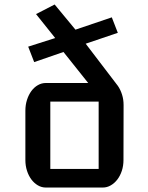

<svg xmlns="http://www.w3.org/2000/svg" viewBox="-20 -841 663 861"><path d="M93.8 -344.7Q93.8 -370.6 101.1 -393.3Q108.4 -416 120.8 -432.9Q133.3 -449.7 149.9 -459.2Q166.5 -468.8 185.5 -468.8H375.5L264.6 -607.9L133.3 -562.5L106.4 -631.8L227.5 -670.4L141.6 -777.8L225.1 -820.8L318.4 -708L481.4 -763.2L508.3 -693.8L364.3 -645L508.8 -455.6Q520.5 -438.5 527.3 -416.7Q534.2 -395 534.2 -370.1L533.7 -123Q533.7 -97.7 526.4 -75.2Q519 -52.7 506.3 -36.1Q493.7 -19.5 476.8 -9.8Q460 0 440.9 0H185.5Q166.5 0 149.9 -9.8Q133.3 -19.5 120.8 -36.1Q108.4 -52.7 101.1 -75.2Q93.8 -97.7 93.8 -123ZM422.4 -83.5V-385.3H205.6V-83.5Z"/></svg>

Font: Atomic Age
Style: Regular
Weight: 400
Designer: James Grieshaber
Foundry: James Grieshaber
Version: Version 1.008; ttfautohint (v1.4.1) -l 6 -r 46 -G 0 -x 0 -H 